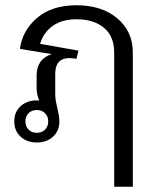

<svg xmlns="http://www.w3.org/2000/svg" viewBox="-20 -535 598 730"><path d="M151.2 -104.6Q139.2 -116.7 120 -116.7Q100.8 -116.7 88.8 -104.6Q76.7 -92.5 76.7 -73.3Q76.7 -54.2 88.8 -42.1Q100.8 -30 120 -30Q139.2 -30 151.2 -42.1Q163.3 -54.2 163.3 -73.3Q163.3 -92.5 151.2 -104.6ZM270.8 -515Q367.5 -515 426.2 -465Q485 -415 485 -335.8V175H414.2V-335.8Q414.2 -396.7 375.4 -429.2Q336.7 -461.7 270.8 -461.7Q216.7 -461.7 181.2 -437.1Q145.8 -412.5 132.5 -368.3L278.3 -342.5L270.8 -311.7Q270 -311.7 259.6 -312.9Q249.2 -314.2 244.2 -314.2Q190 -314.2 190 -254.2V-175Q190 -156.7 197.9 -124.6Q205.8 -92.5 205.8 -73.3Q205.8 -37.5 181.7 -15.4Q157.5 6.7 120 6.7Q82.5 6.7 58.3 -15.4Q34.2 -37.5 34.2 -73.3Q34.2 -109.2 58.3 -131.2Q82.5 -153.3 120 -153.3H129.2Q119.2 -175 119.2 -200V-247.5Q119.2 -310.8 176.7 -329.2L55.8 -349.2Q65 -419.2 121.2 -467.1Q177.5 -515 270.8 -515Z"/></svg>

Font: Boon
Style: Regular
Weight: 400
Designer: Sungsit Sawaiwan
Foundry: FontUni
Version: Version 3.0